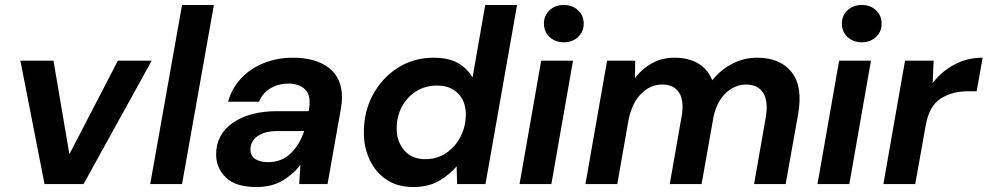

<svg xmlns="http://www.w3.org/2000/svg" viewBox="-20 -740 3971 772"><path d="M159 0 62 -496H195L259 -120L454 -496H590L316 0Z M584 0 712 -720H840L712 0Z M1011 12Q927 12 888 -26.5Q849 -65 849 -119Q849 -199 916 -246Q983 -293 1095 -293H1221L1223 -305Q1224 -311 1224.5 -317.5Q1225 -324 1225 -329Q1225 -367 1201 -385.5Q1177 -404 1140 -404Q1101 -404 1068.5 -385.5Q1036 -367 1022 -331H897Q912 -385 949.5 -425Q987 -465 1041 -486.5Q1095 -508 1158 -508Q1250 -508 1302.5 -467Q1355 -426 1355 -349Q1355 -339 1354 -327.5Q1353 -316 1351 -305L1297 0H1183L1188 -77Q1159 -39 1115.5 -13.5Q1072 12 1011 12ZM1058 -88Q1113 -88 1149.5 -124Q1186 -160 1203 -213H1095Q1045 -213 1016 -193Q987 -173 987 -138Q987 -113 1006.5 -100.5Q1026 -88 1058 -88Z M1641 12Q1579 12 1535 -17Q1491 -46 1467 -96Q1443 -146 1443 -208Q1443 -293 1480.5 -361Q1518 -429 1581.5 -468.5Q1645 -508 1723 -508Q1785 -508 1823 -485.5Q1861 -463 1880 -428L1931 -720H2059L1932 0H1818L1816 -71Q1788 -38 1745.5 -13Q1703 12 1641 12ZM1690 -100Q1737 -100 1773.5 -124.5Q1810 -149 1831.5 -190Q1853 -231 1853 -280Q1853 -332 1822 -364Q1791 -396 1737 -396Q1690 -396 1653.5 -373Q1617 -350 1596 -311Q1575 -272 1575 -223Q1575 -171 1605.5 -135.5Q1636 -100 1690 -100Z M2247 -570Q2212 -570 2189.5 -591.5Q2167 -613 2167 -645Q2167 -677 2189.5 -698.5Q2212 -720 2247 -720Q2282 -720 2304.5 -698.5Q2327 -677 2327 -645Q2327 -613 2304.5 -591.5Q2282 -570 2247 -570ZM2069 0 2156 -496H2284L2197 0Z M2334 0 2421 -496H2534L2533 -426Q2562 -464 2602 -486Q2642 -508 2693 -508Q2748 -508 2787 -485Q2826 -462 2844 -417Q2877 -459 2924 -483.5Q2971 -508 3024 -508Q3117 -508 3163 -450Q3209 -392 3189 -280L3139 0H3012L3059 -268Q3070 -332 3049 -366Q3028 -400 2980 -400Q2935 -400 2899 -366.5Q2863 -333 2849 -271L2801 0H2673L2720 -268Q2732 -332 2711.5 -366Q2691 -400 2642 -400Q2594 -400 2557 -362Q2520 -324 2507 -256L2462 0Z M3445 -570Q3410 -570 3387.5 -591.5Q3365 -613 3365 -645Q3365 -677 3387.5 -698.5Q3410 -720 3445 -720Q3480 -720 3502.5 -698.5Q3525 -677 3525 -645Q3525 -613 3502.5 -591.5Q3480 -570 3445 -570ZM3267 0 3354 -496H3482L3395 0Z M3532 0 3619 -496H3734L3730 -406Q3765 -452 3816.5 -480Q3868 -508 3931 -508L3907 -373H3872Q3808 -373 3762 -343.5Q3716 -314 3702 -235L3660 0Z"/></svg>

Font: DeepMind Sans
Style: Bold Italic
Weight: 700
Italic angle: -10°
Designer: Jonny Pinhorn / Modifications: Colophon Foundry
Foundry: Colophon Foundry
Version: Version 1.002; ttfautohint (v1.8.2)